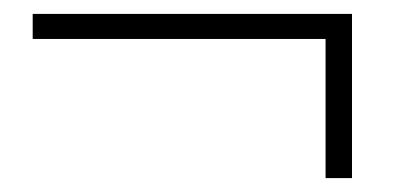

<svg xmlns="http://www.w3.org/2000/svg" viewBox="-20 -405 580 276"><path d="M27 -349V-385H486V-149H448V-349Z"/></svg>

Font: DeepMind Serif Text
Style: Regular
Weight: 400
Designer: Frank Grießhammer / Modifications: Colophon Foundry
Foundry: Colophon Foundry
Version: Version 5.003; ttfautohint (v1.8.2)